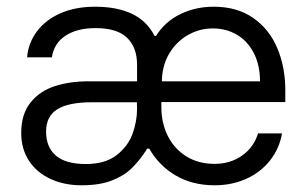

<svg xmlns="http://www.w3.org/2000/svg" viewBox="-20 -549 920 578"><path d="M43.9 -148.4Q43.9 -205.6 71.8 -240.2Q99.6 -274.9 144.8 -289.6Q189.9 -304.2 246.1 -304.2H392.6V-354.5Q392.6 -406.2 362.5 -435.3Q332.5 -464.4 267.6 -464.4Q212.4 -464.4 177.5 -441.7Q142.6 -418.9 136.2 -376.5H61.5Q65.4 -420.4 91.6 -455.1Q117.7 -489.7 162.6 -509.3Q207.5 -528.8 266.1 -528.8Q332 -528.8 377 -507.6Q421.9 -486.3 445.3 -440.9H449.7Q476.6 -483.9 522.5 -506.3Q568.4 -528.8 623.5 -528.8Q693.8 -528.8 742.4 -494.9Q791 -460.9 814.9 -403.8Q838.9 -346.7 838.9 -276.9V-241.7H465.8V-226.1Q465.8 -178.7 485.1 -139.9Q504.4 -101.1 540.8 -78.4Q577.1 -55.7 626 -55.7Q673.3 -55.7 708.7 -80.6Q744.1 -105.5 756.8 -147.5H829.1Q820.8 -101.1 792.7 -65.7Q764.6 -30.3 721.4 -10.7Q678.2 8.8 626 8.8Q559.6 8.8 509.3 -20.5Q459 -49.8 429.2 -101.6H423.3Q400.9 -66.4 377 -43Q353 -19.5 316.2 -5.4Q279.3 8.8 225.6 8.8Q173.3 8.8 132.1 -10.3Q90.8 -29.3 67.4 -64.9Q43.9 -100.6 43.9 -148.4ZM392.6 -221.7 392.1 -241.2H257.3Q187 -241.2 152.8 -220.2Q118.7 -199.2 118.7 -152.8Q118.7 -106 148.2 -80.6Q177.7 -55.2 238.3 -55.2Q296.4 -55.2 330.8 -81.8Q365.2 -108.4 378.9 -146Q392.6 -183.6 392.6 -221.7ZM620.6 -463.4Q580.6 -463.4 545.4 -443.4Q510.3 -423.3 489 -387Q467.8 -350.6 467.3 -304.2H762.7Q762.7 -353 744.1 -389.2Q725.6 -425.3 693.4 -444.3Q661.1 -463.4 620.6 -463.4Z"/></svg>

Font: Wand UI Pro
Style: Regular
Weight: 400
Designer: Andreas Faust
Version: Version 1.003;FEAKit 1.0